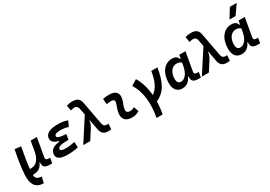

<svg xmlns="http://www.w3.org/2000/svg" viewBox="31 -1926 4627 3285"><g transform="rotate(-30 2344.0 -283.0)"><path d="M243.2 229 270.5 111.8 252.4 108.9C175.3 96.7 155.3 71.3 152.8 10.3C271.5 11.7 325.2 -37.6 355 -114.7H366.2C357.9 -18.6 400.9 5.9 507.3 4.9L538.6 4.4L556.6 -96.2H536.6C482.4 -96.2 464.8 -112.8 472.7 -157.2L536.6 -517.1H414.1L379.9 -325.2V-325.7C356.4 -181.2 285.6 -102.1 189.5 -102.1H159.2C168.9 -204.6 190.4 -335 223.6 -513.2L102.5 -527.3C64.9 -335.4 39.6 -189.9 33.7 -48.3C26.9 127.4 85.4 219.2 235.4 228.5Z M844.2 9.8C927.7 9.8 999.5 0.5 1055.2 -13.7L1049.3 -123C1003.9 -113.8 950.7 -101.1 867.7 -101.1C800.8 -101.1 767.6 -114.7 767.6 -142.6C767.6 -183.6 830.1 -204.1 956.1 -204.1H981.4L999 -310.1C878.9 -314 823.7 -332.5 823.7 -364.7C823.7 -402.3 871.6 -416.5 938 -416.5C997.6 -416.5 1049.3 -408.7 1095.7 -392.1L1143.6 -495.6C1093.3 -517.1 1028.3 -527.3 946.8 -527.3C814.9 -527.3 700.2 -492.2 700.2 -382.8C700.2 -328.1 742.7 -290.5 828.1 -269.5L825.7 -255.4C718.3 -242.7 637.2 -201.7 637.2 -105C637.2 -27.8 706.1 9.8 844.2 9.8Z M1647 9.8C1667 9.8 1684.6 8.3 1705.6 3.9L1711.9 -102.5C1695.3 -101.6 1686 -100.6 1681.2 -100.6C1641.1 -100.6 1618.2 -117.7 1607.4 -159.2L1517.1 -639.6C1499.5 -710.4 1450.2 -742.2 1366.2 -742.2C1318.4 -742.2 1283.2 -734.9 1250 -724.6L1268.1 -618.7C1300.3 -627.4 1323.2 -632.8 1341.8 -632.8C1378.9 -632.8 1403.8 -615.2 1414.1 -574.2L1439.5 -440.9L1154.3 0H1292.5L1400.9 -168.9C1427.2 -211.4 1456.5 -258.8 1453.6 -309.1L1463.9 -312L1504.4 -98.1C1523.9 -22.5 1565.9 9.8 1647 9.8Z M2229.5 -129.4C2195.8 -109.9 2175.3 -102.5 2143.1 -102.5C2093.8 -102.5 2069.3 -124 2072.3 -166.5C2076.7 -231 2109.4 -278.8 2125 -345.2C2154.3 -465.3 2097.7 -527.3 1958 -527.3C1919.4 -527.3 1880.9 -524.4 1842.8 -513.7L1853 -404.3C1882.8 -412.1 1912.6 -415.5 1942.4 -415.5C1993.2 -415.5 2014.2 -392.6 2002.9 -349.1C1988.3 -290.5 1953.1 -224.1 1948.7 -153.3C1941.9 -46.4 2002 9.8 2124 9.8C2181.2 9.8 2223.1 -8.3 2263.2 -31.2Z M2473.1 224.6H2594.7C2609.4 143.1 2617.2 62 2618.7 -15.6C2791.5 -95.2 2872.1 -235.4 2918.9 -517.6H2797.4C2766.6 -330.1 2715.3 -217.3 2613.8 -147C2601.1 -294.4 2562 -426.3 2499.5 -527.3L2387.7 -457.5C2499 -282.2 2523.9 -41.5 2473.1 224.6Z M3336.9 -444.3H3329.1C3310.1 -490.7 3283.2 -522.5 3206.5 -522.5C3053.2 -522.5 2951.2 -387.2 2951.2 -184.1C2951.2 -60.5 3010.3 10.3 3113.8 10.3C3192.4 10.3 3255.4 -34.7 3290 -114.7H3302.7C3293.9 -27.3 3329.6 4.9 3434.6 4.9H3475.1L3492.7 -96.2H3473.6C3414.1 -96.2 3401.4 -113.3 3408.7 -154.8L3472.2 -517.6H3350.1ZM3232.4 -410.2C3280.3 -410.2 3306.6 -393.6 3324.7 -374.5L3315.9 -325.7C3291 -183.6 3227.5 -102.1 3145.5 -102.1C3100.6 -102.1 3074.2 -136.2 3074.2 -196.3C3074.2 -321.8 3137.7 -410.2 3232.4 -410.2Z M3990.7 9.8C4010.7 9.8 4028.3 8.3 4049.3 3.9L4055.7 -102.5C4039.1 -101.6 4029.8 -100.6 4024.9 -100.6C3984.9 -100.6 3961.9 -117.7 3951.2 -159.2L3860.8 -639.6C3843.3 -710.4 3793.9 -742.2 3710 -742.2C3662.1 -742.2 3627 -734.9 3593.8 -724.6L3611.8 -618.7C3644 -627.4 3667 -632.8 3685.5 -632.8C3722.7 -632.8 3747.6 -615.2 3757.8 -574.2L3783.2 -440.9L3498 0H3636.2L3744.6 -168.9C3771 -211.4 3800.3 -258.8 3797.4 -309.1L3807.6 -312L3848.1 -98.1C3867.7 -22.5 3909.7 9.8 3990.7 9.8Z M4508.8 -444.3H4501C4481.9 -490.7 4455.1 -522.5 4378.4 -522.5C4225.1 -522.5 4123 -387.2 4123 -184.1C4123 -60.5 4182.1 10.3 4285.6 10.3C4364.3 10.3 4427.2 -34.7 4461.9 -114.7H4474.6C4465.8 -27.3 4501.5 4.9 4606.4 4.9H4647L4664.6 -96.2H4645.5C4585.9 -96.2 4573.2 -113.3 4580.6 -154.8L4644 -517.6H4522ZM4404.3 -410.2C4452.1 -410.2 4478.5 -393.6 4496.6 -374.5L4487.8 -325.7C4462.9 -183.6 4399.4 -102.1 4317.4 -102.1C4272.5 -102.1 4246.1 -136.2 4246.1 -196.3C4246.1 -321.8 4309.6 -410.2 4404.3 -410.2ZM4396 -609.4H4515.6L4645 -794.9H4509.8Z"/></g></svg>

Font: Cascadia Mono SemiBold
Style: Italic
Weight: 600
Italic angle: -10°
Monospace: yes
Designer: Aaron Bell
Foundry: Saja Typeworks
Version: Version 2404.023